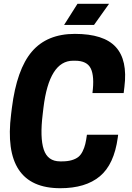

<svg xmlns="http://www.w3.org/2000/svg" viewBox="-20 -970 690 1003"><path d="M384.8 -950.2H549.8L471.2 -839.8H314.9ZM207 -407.2 203.1 -374Q188 -251 208.5 -189Q229 -127 293.9 -127H304.2Q333.5 -127 354.7 -133.3Q376 -139.6 389.2 -150.1Q402.3 -160.6 411.6 -179.4Q420.9 -198.2 425.5 -217.5Q430.2 -236.8 434.1 -266.1H597.2L595.2 -251Q576.2 -111.3 501.7 -49.1Q427.2 13.2 294.9 13.2Q-10.7 13.2 38.1 -374L42 -405.8Q67.4 -607.9 146.5 -700.4Q225.6 -793 371.1 -793Q522 -793 584.7 -724.6Q647.5 -656.2 629.9 -516.1L626 -483.9H462.9Q474.1 -571.3 454.3 -612.1Q434.6 -652.8 372.1 -652.8H361.8Q236.8 -652.8 207 -407.2Z"/></svg>

Font: Cooper Hewitt
Style: Bold Italic
Weight: 712
Designer: Village Type and Design LLC
Foundry: Cooper Hewitt Smithsonian Design Museum
Version: 1.000